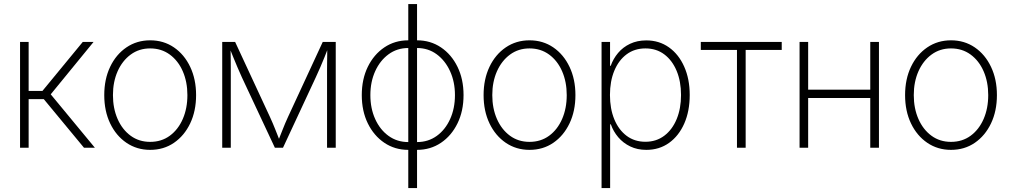

<svg xmlns="http://www.w3.org/2000/svg" viewBox="-20 -748 5118 972"><path d="M81.5 0V-535.6H125V-287.6H194.8L398.9 -535.6H453.6L236.8 -270.5L460.4 0H405.3L201.7 -246.1H125V0Z M740.2 10.7Q672.9 10.7 620.1 -25.1Q567.4 -61 537.6 -123.5Q507.8 -186 507.8 -266.6Q507.8 -347.2 537.6 -409.7Q567.4 -472.2 620.1 -508.1Q672.9 -543.9 740.2 -543.9Q808.1 -543.9 860.6 -508.1Q913.1 -472.2 942.9 -409.4Q972.7 -346.7 972.7 -266.6Q972.7 -186 942.9 -123.5Q913.1 -61 860.8 -25.1Q808.6 10.7 740.2 10.7ZM740.2 -29.8Q797.4 -29.8 839.6 -60.8Q881.8 -91.8 905.3 -145.5Q928.7 -199.2 928.7 -266.6Q928.7 -333.5 905.3 -387.2Q881.8 -440.9 839.4 -471.9Q796.9 -502.9 740.2 -502.9Q684.1 -502.9 641.6 -471.7Q599.1 -440.4 575.4 -387Q551.8 -333.5 551.8 -266.6Q551.8 -199.2 575.4 -145.5Q599.1 -91.8 641.4 -60.8Q683.6 -29.8 740.2 -29.8Z M1105 0V-535.6H1170.4L1346.7 -155.8Q1354.5 -139.2 1361.1 -123.3Q1367.7 -107.4 1373.8 -92.3Q1379.9 -77.1 1385.7 -62.3Q1391.6 -47.4 1397.5 -32.2H1387.2Q1393.1 -46.9 1398.9 -61.8Q1404.8 -76.7 1410.9 -92Q1417 -107.4 1423.6 -123.3Q1430.2 -139.2 1438 -155.8L1613.8 -535.6H1679.7V0H1635.7V-356Q1635.7 -376 1635.7 -395.3Q1635.7 -414.6 1636 -433.6Q1636.2 -452.6 1636.5 -471.7Q1636.7 -490.7 1636.7 -510.3H1643.1Q1632.8 -483.4 1622.8 -458.5Q1612.8 -433.6 1602.1 -408.9Q1591.3 -384.3 1578.6 -356.4L1412.6 0H1371.6L1204.6 -356.4Q1192.4 -383.8 1181.6 -408.7Q1170.9 -433.6 1160.9 -458.5Q1150.9 -483.4 1140.1 -510.3H1147Q1147.5 -491.7 1147.7 -472.7Q1147.9 -453.6 1148.2 -434.6Q1148.4 -415.5 1148.4 -395.8Q1148.4 -376 1148.4 -356V0Z M2046.9 10.7Q1979 10.7 1925.8 -25.1Q1872.6 -61 1842 -123.5Q1811.5 -186 1811.5 -266.6Q1811.5 -347.2 1842 -409.7Q1872.6 -472.2 1925.8 -508.1Q1979 -543.9 2046.9 -543.9H2091.3Q2159.2 -543.9 2212.4 -508.1Q2265.6 -472.2 2296.1 -409.7Q2326.7 -347.2 2326.7 -266.6Q2326.7 -186 2296.1 -123.5Q2265.6 -61 2212.4 -25.1Q2159.2 10.7 2091.3 10.7ZM2046.9 -28.8H2091.3Q2147.9 -28.8 2191.2 -60.1Q2234.4 -91.3 2258.8 -145.3Q2283.2 -199.2 2283.2 -266.6Q2283.2 -333.5 2258.5 -387.5Q2233.9 -441.4 2190.9 -473.1Q2147.9 -504.9 2091.3 -504.9H2046.9Q1990.2 -504.9 1947 -473.1Q1903.8 -441.4 1879.4 -387.5Q1855 -333.5 1855 -266.6Q1855 -199.2 1879.4 -145.3Q1903.8 -91.3 1947 -60.1Q1990.2 -28.8 2046.9 -28.8ZM2046.9 204.1V-727.5H2091.3V204.1Z M2660.6 10.7Q2593.3 10.7 2540.5 -25.1Q2487.8 -61 2458 -123.5Q2428.2 -186 2428.2 -266.6Q2428.2 -347.2 2458 -409.7Q2487.8 -472.2 2540.5 -508.1Q2593.3 -543.9 2660.6 -543.9Q2728.5 -543.9 2781 -508.1Q2833.5 -472.2 2863.3 -409.4Q2893.1 -346.7 2893.1 -266.6Q2893.1 -186 2863.3 -123.5Q2833.5 -61 2781.2 -25.1Q2729 10.7 2660.6 10.7ZM2660.6 -29.8Q2717.8 -29.8 2760 -60.8Q2802.2 -91.8 2825.7 -145.5Q2849.1 -199.2 2849.1 -266.6Q2849.1 -333.5 2825.7 -387.2Q2802.2 -440.9 2759.8 -471.9Q2717.3 -502.9 2660.6 -502.9Q2604.5 -502.9 2562 -471.7Q2519.5 -440.4 2495.8 -387Q2472.2 -333.5 2472.2 -266.6Q2472.2 -199.2 2495.8 -145.5Q2519.5 -91.8 2561.8 -60.8Q2604 -29.8 2660.6 -29.8Z M3025.4 204.1V-535.6H3068.4V-415H3071.8Q3084.5 -450.7 3109.1 -480Q3133.8 -509.3 3169.9 -526.4Q3206.1 -543.5 3252 -543.5Q3316.9 -543.5 3366.5 -508.3Q3416 -473.1 3443.8 -410.6Q3471.7 -348.1 3471.7 -267.1Q3471.7 -185.1 3444.1 -122.6Q3416.5 -60.1 3367.2 -24.7Q3317.9 10.7 3252 10.7Q3206.5 10.7 3170.7 -6.6Q3134.8 -23.9 3109.9 -53.2Q3085 -82.5 3072.3 -118.7H3068.8V204.1ZM3247.6 -30.3Q3302.2 -30.3 3342.8 -60.8Q3383.3 -91.3 3405.5 -144.8Q3427.7 -198.2 3427.7 -267.1Q3427.7 -335.9 3405.5 -389.2Q3383.3 -442.4 3343 -472.7Q3302.7 -502.9 3247.6 -502.9Q3192.4 -502.9 3152.1 -472.9Q3111.8 -442.9 3089.8 -389.6Q3067.9 -336.4 3067.9 -267.1Q3067.9 -197.8 3089.8 -144.3Q3111.8 -90.8 3152.1 -60.5Q3192.4 -30.3 3247.6 -30.3Z M3710.9 0V-495.1H3527.8V-535.6H3937.5V-495.1H3754.9V0Z M4399.4 -293.9V-252H4059.6V-293.9ZM4071.3 -535.6V0H4027.8V-535.6ZM4429.7 -535.6V0H4385.7V-535.6Z M4794.4 10.7Q4727.1 10.7 4674.3 -25.1Q4621.6 -61 4591.8 -123.5Q4562 -186 4562 -266.6Q4562 -347.2 4591.8 -409.7Q4621.6 -472.2 4674.3 -508.1Q4727.1 -543.9 4794.4 -543.9Q4862.3 -543.9 4914.8 -508.1Q4967.3 -472.2 4997.1 -409.4Q5026.9 -346.7 5026.9 -266.6Q5026.9 -186 4997.1 -123.5Q4967.3 -61 4915 -25.1Q4862.8 10.7 4794.4 10.7ZM4794.4 -29.8Q4851.6 -29.8 4893.8 -60.8Q4936 -91.8 4959.5 -145.5Q4982.9 -199.2 4982.9 -266.6Q4982.9 -333.5 4959.5 -387.2Q4936 -440.9 4893.6 -471.9Q4851.1 -502.9 4794.4 -502.9Q4738.3 -502.9 4695.8 -471.7Q4653.3 -440.4 4629.6 -387Q4606 -333.5 4606 -266.6Q4606 -199.2 4629.6 -145.5Q4653.3 -91.8 4695.6 -60.8Q4737.8 -29.8 4794.4 -29.8Z"/></svg>

Font: Inter 20pt ExtraLight
Style: Regular
Weight: 250
Version: Version 4.001;git-66647c0bb